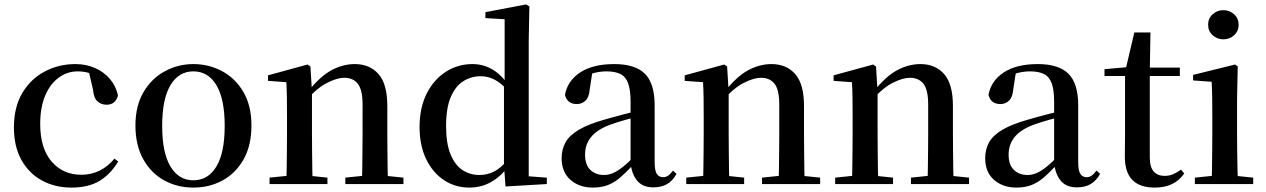

<svg xmlns="http://www.w3.org/2000/svg" viewBox="-20 -833 5729 869"><path d="M303 16Q229 16 170 -16Q111 -48 77 -109Q43 -170 43 -256Q43 -349 81.5 -413Q120 -477 183.5 -510Q247 -543 321 -543Q370 -543 410.5 -525Q451 -507 478 -475Q505 -443 514 -401Q503 -359 462 -359Q438 -359 421 -374.5Q404 -390 401 -427L380 -518L440 -476Q411 -494 385.5 -502Q360 -510 332 -510Q284 -510 245 -481Q206 -452 184 -399Q162 -346 162 -271Q162 -162 213.5 -102Q265 -42 348 -42Q393 -42 430.5 -60.5Q468 -79 498 -115L515 -102Q480 -44 430 -14Q380 16 303 16Z M855 16Q782 16 722.5 -17Q663 -50 628 -113Q593 -176 593 -265Q593 -354 629.5 -416Q666 -478 726 -510.5Q786 -543 855 -543Q925 -543 985 -511Q1045 -479 1081.5 -417Q1118 -355 1118 -265Q1118 -175 1083 -112.5Q1048 -50 988.5 -17Q929 16 855 16ZM855 -17Q922 -17 959.5 -79.5Q997 -142 997 -263Q997 -385 959.5 -447.5Q922 -510 855 -510Q789 -510 751.5 -447.5Q714 -385 714 -263Q714 -142 751.5 -79.5Q789 -17 855 -17Z M1200 0V-29L1307 -40H1357L1462 -29V0ZM1276 0Q1277 -25 1277.5 -66.5Q1278 -108 1278.5 -153Q1279 -198 1279 -232V-301Q1279 -352 1278.5 -388.5Q1278 -425 1276 -461L1193 -467V-492L1372 -541L1385 -532L1392 -417V-415V-232Q1392 -198 1392.5 -153Q1393 -108 1393.5 -66.5Q1394 -25 1395 0ZM1543 0V-29L1649 -40H1699L1806 -29V0ZM1618 0Q1619 -25 1619.5 -66Q1620 -107 1620.5 -152Q1621 -197 1621 -232V-359Q1621 -427 1599.5 -454Q1578 -481 1538 -481Q1506 -481 1460.5 -458Q1415 -435 1366 -379L1359 -417H1373Q1428 -487 1480 -515Q1532 -543 1586 -543Q1653 -543 1693 -498Q1733 -453 1733 -353V-232Q1733 -197 1733.5 -152Q1734 -107 1734.5 -66Q1735 -25 1736 0Z M2104 16Q2040 16 1989 -18Q1938 -52 1908.5 -113.5Q1879 -175 1879 -258Q1879 -346 1911.5 -410Q1944 -474 1998.5 -508.5Q2053 -543 2118 -543Q2166 -543 2206.5 -520Q2247 -497 2282 -447H2292L2276 -426Q2246 -459 2216.5 -473.5Q2187 -488 2156 -488Q2113 -488 2077.5 -466Q2042 -444 2020.5 -394.5Q1999 -345 1999 -262Q1999 -184 2019 -135Q2039 -86 2073 -63.5Q2107 -41 2150 -41Q2185 -41 2215 -56Q2245 -71 2274 -105L2291 -81H2281Q2247 -34 2202.5 -9Q2158 16 2104 16ZM2268 11 2261 -84V-87V-446L2264 -457V-746L2177 -751V-778L2361 -813L2376 -804L2373 -649V-35L2455 -29V0Z M2663 16Q2602 16 2562 -19Q2522 -54 2522 -117Q2522 -158 2540 -189.5Q2558 -221 2600.5 -246Q2643 -271 2714 -291Q2755 -303 2803 -315.5Q2851 -328 2891 -337V-312Q2851 -302 2810.5 -290.5Q2770 -279 2740 -268Q2682 -246 2655 -212.5Q2628 -179 2628 -133Q2628 -87 2652 -64Q2676 -41 2714 -41Q2733 -41 2753 -49Q2773 -57 2799 -77.5Q2825 -98 2860 -135L2873 -84H2843Q2813 -52 2787 -29.5Q2761 -7 2731.5 4.5Q2702 16 2663 16ZM2937 15Q2889 15 2864 -15Q2839 -45 2834 -96V-99V-372Q2834 -426 2823 -456Q2812 -486 2788 -498Q2764 -510 2725 -510Q2698 -510 2670 -503Q2642 -496 2607 -480L2661 -506L2649 -428Q2646 -392 2629.5 -377Q2613 -362 2591 -362Q2547 -362 2537 -404Q2549 -468 2606.5 -505.5Q2664 -543 2760 -543Q2855 -543 2899 -499Q2943 -455 2943 -356V-100Q2943 -60 2953 -45.5Q2963 -31 2981 -31Q2993 -31 3003 -37.5Q3013 -44 3026 -61L3042 -46Q3025 -15 2999.5 0Q2974 15 2937 15Z M3086 0V-29L3193 -40H3243L3348 -29V0ZM3162 0Q3163 -25 3163.5 -66.5Q3164 -108 3164.5 -153Q3165 -198 3165 -232V-301Q3165 -352 3164.5 -388.5Q3164 -425 3162 -461L3079 -467V-492L3258 -541L3271 -532L3278 -417V-415V-232Q3278 -198 3278.5 -153Q3279 -108 3279.5 -66.5Q3280 -25 3281 0ZM3429 0V-29L3535 -40H3585L3692 -29V0ZM3504 0Q3505 -25 3505.5 -66Q3506 -107 3506.5 -152Q3507 -197 3507 -232V-359Q3507 -427 3485.5 -454Q3464 -481 3424 -481Q3392 -481 3346.5 -458Q3301 -435 3252 -379L3245 -417H3259Q3314 -487 3366 -515Q3418 -543 3472 -543Q3539 -543 3579 -498Q3619 -453 3619 -353V-232Q3619 -197 3619.5 -152Q3620 -107 3620.5 -66Q3621 -25 3622 0Z M3760 0V-29L3867 -40H3917L4022 -29V0ZM3836 0Q3837 -25 3837.5 -66.5Q3838 -108 3838.5 -153Q3839 -198 3839 -232V-301Q3839 -352 3838.5 -388.5Q3838 -425 3836 -461L3753 -467V-492L3932 -541L3945 -532L3952 -417V-415V-232Q3952 -198 3952.5 -153Q3953 -108 3953.5 -66.5Q3954 -25 3955 0ZM4103 0V-29L4209 -40H4259L4366 -29V0ZM4178 0Q4179 -25 4179.5 -66Q4180 -107 4180.5 -152Q4181 -197 4181 -232V-359Q4181 -427 4159.5 -454Q4138 -481 4098 -481Q4066 -481 4020.5 -458Q3975 -435 3926 -379L3919 -417H3933Q3988 -487 4040 -515Q4092 -543 4146 -543Q4213 -543 4253 -498Q4293 -453 4293 -353V-232Q4293 -197 4293.5 -152Q4294 -107 4294.5 -66Q4295 -25 4296 0Z M4580 16Q4519 16 4479 -19Q4439 -54 4439 -117Q4439 -158 4457 -189.5Q4475 -221 4517.5 -246Q4560 -271 4631 -291Q4672 -303 4720 -315.5Q4768 -328 4808 -337V-312Q4768 -302 4727.5 -290.5Q4687 -279 4657 -268Q4599 -246 4572 -212.5Q4545 -179 4545 -133Q4545 -87 4569 -64Q4593 -41 4631 -41Q4650 -41 4670 -49Q4690 -57 4716 -77.5Q4742 -98 4777 -135L4790 -84H4760Q4730 -52 4704 -29.5Q4678 -7 4648.5 4.5Q4619 16 4580 16ZM4854 15Q4806 15 4781 -15Q4756 -45 4751 -96V-99V-372Q4751 -426 4740 -456Q4729 -486 4705 -498Q4681 -510 4642 -510Q4615 -510 4587 -503Q4559 -496 4524 -480L4578 -506L4566 -428Q4563 -392 4546.5 -377Q4530 -362 4508 -362Q4464 -362 4454 -404Q4466 -468 4523.5 -505.5Q4581 -543 4677 -543Q4772 -543 4816 -499Q4860 -455 4860 -356V-100Q4860 -60 4870 -45.5Q4880 -31 4898 -31Q4910 -31 4920 -37.5Q4930 -44 4943 -61L4959 -46Q4942 -15 4916.5 0Q4891 15 4854 15Z M5128 -489V-527H5320V-489ZM5206 16Q5139 16 5105 -18.5Q5071 -53 5071 -126Q5071 -152 5071.5 -173Q5072 -194 5072 -223V-489H4979V-520L5093 -530L5074 -516L5114 -686H5187L5184 -511V-500V-121Q5184 -77 5201.5 -57Q5219 -37 5251 -37Q5272 -37 5288.5 -44Q5305 -51 5325 -65L5340 -48Q5319 -17 5286 -0.5Q5253 16 5206 16Z M5388 0V-29L5496 -40H5545L5652 -29V0ZM5464 0Q5465 -25 5465.5 -66.5Q5466 -108 5466.5 -153Q5467 -198 5467 -232V-300Q5467 -350 5466.5 -388.5Q5466 -427 5464 -463L5380 -469V-494L5570 -541L5582 -532L5579 -385V-232Q5579 -198 5579.5 -153Q5580 -108 5581 -66.5Q5582 -25 5583 0ZM5517 -655Q5489 -655 5468.5 -673.5Q5448 -692 5448 -721Q5448 -750 5468.5 -768.5Q5489 -787 5517 -787Q5545 -787 5565.5 -768.5Q5586 -750 5586 -721Q5586 -692 5565.5 -673.5Q5545 -655 5517 -655Z"/></svg>

Font: Noto Serif TC ExtraLight SemiBold
Style: Regular
Weight: 600
Version: Version 2.003-H1;hotconv 1.1.1;makeotfexe 2.6.0